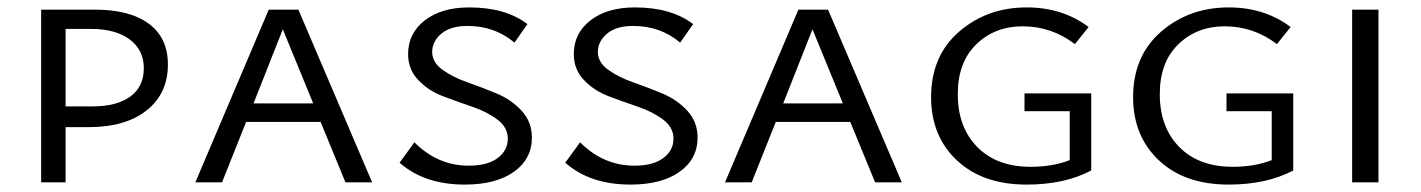

<svg xmlns="http://www.w3.org/2000/svg" viewBox="-20 -492 3835 518"><path d="M236 -466Q330 -466 381.5 -428Q433 -390 433 -318Q433 -240 376 -194.5Q319 -149 219 -149H157V0H91V-466ZM230 -205Q295 -205 331.5 -231.5Q368 -258 368 -308Q368 -357 330 -385.5Q292 -414 225 -414H157V-205Z M912 0 845 -163H644L579 0H507L705 -466H785L984 0ZM664 -213H825L743 -413Z M1350 -118Q1350 -148 1322.5 -169Q1295 -190 1255.5 -203.5Q1216 -217 1176 -232Q1136 -247 1108.5 -276Q1081 -305 1081 -346Q1081 -402 1126 -437Q1171 -472 1246 -472Q1344 -472 1403 -427L1368 -377Q1315 -422 1241 -422Q1195 -422 1170.5 -401Q1146 -380 1146 -352Q1146 -324 1173.5 -304Q1201 -284 1241 -270Q1281 -256 1320.5 -239.5Q1360 -223 1387.5 -193Q1415 -163 1415 -121Q1415 -63 1366.5 -28.5Q1318 6 1234 6Q1125 6 1058 -53L1098 -108Q1161 -45 1245 -45Q1295 -45 1322.5 -65.5Q1350 -86 1350 -118Z M1797 -118Q1797 -148 1769.5 -169Q1742 -190 1702.5 -203.5Q1663 -217 1623 -232Q1583 -247 1555.5 -276Q1528 -305 1528 -346Q1528 -402 1573 -437Q1618 -472 1693 -472Q1791 -472 1850 -427L1815 -377Q1762 -422 1688 -422Q1642 -422 1617.5 -401Q1593 -380 1593 -352Q1593 -324 1620.5 -304Q1648 -284 1688 -270Q1728 -256 1767.5 -239.5Q1807 -223 1834.5 -193Q1862 -163 1862 -121Q1862 -63 1813.5 -28.5Q1765 6 1681 6Q1572 6 1505 -53L1545 -108Q1608 -45 1692 -45Q1742 -45 1769.5 -65.5Q1797 -86 1797 -118Z M2341 0 2274 -163H2073L2008 0H1936L2134 -466H2214L2413 0ZM2093 -213H2254L2172 -413Z M2744 -240H2924V-32Q2852 6 2750 6Q2631 6 2561.5 -59.5Q2492 -125 2492 -230Q2492 -341 2567.5 -406.5Q2643 -472 2750 -472Q2847 -472 2917 -419L2880 -373Q2817 -421 2739 -421Q2664 -421 2614 -372.5Q2564 -324 2564 -238Q2564 -149 2616.5 -95.5Q2669 -42 2761 -42Q2820 -42 2866 -60V-192H2744Z M3289 -240H3469V-32Q3397 6 3295 6Q3176 6 3106.5 -59.5Q3037 -125 3037 -230Q3037 -341 3112.5 -406.5Q3188 -472 3295 -472Q3392 -472 3462 -419L3425 -373Q3362 -421 3284 -421Q3209 -421 3159 -372.5Q3109 -324 3109 -238Q3109 -149 3161.5 -95.5Q3214 -42 3306 -42Q3365 -42 3411 -60V-192H3289Z M3628 0V-466H3699V0Z"/></svg>

Font: EauTestSC
Style: Regular
Weight: 400
Designer: Christian Thalmann (Catharsis Fonts)
Version: Version 0.001;PS 000.001;hotconv 1.0.88;makeotf.lib2.5.64775